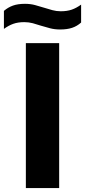

<svg xmlns="http://www.w3.org/2000/svg" viewBox="-60 -960 434 980"><path d="M72 0V-740H242V0ZM246.5 -809.5Q219 -809.5 195.2 -815.8Q171.5 -822 148.5 -829Q128 -836 107.2 -841.5Q86.5 -847 64 -847Q32 -847 8 -838.5Q-16 -830 -40 -812.5V-904.5Q-19 -922.5 6.2 -931.5Q31.5 -940.5 67.5 -940.5Q95.5 -940.5 119.2 -934Q143 -927.5 165.5 -920.5Q186.5 -914 207.2 -908.2Q228 -902.5 250 -902.5Q282.5 -902.5 306.2 -910.8Q330 -919 354 -936.5V-845Q333.5 -826.5 308 -818Q282.5 -809.5 246.5 -809.5Z"/></svg>

Font: Encode Sans SemiExpanded
Style: Bold
Weight: 700
Width: 6
Designer: Multiple Designers
Foundry: Impallari Type
Version: Version 3.002